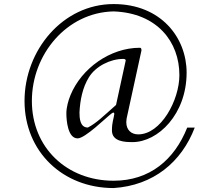

<svg xmlns="http://www.w3.org/2000/svg" viewBox="-20 -722 993 959"><path d="M952.6 -84.5H915C851.1 76.2 727.5 180.7 547.4 180.7C314 180.7 139.2 15.6 139.2 -217.8C139.2 -451.2 314 -660.2 547.4 -665C766.1 -657.2 876 -512.2 876 -347.2C876 -221.2 783.7 -50.8 670.4 -50.8C635.7 -50.8 610.8 -72.8 610.8 -111.8C610.8 -117.7 612.8 -131.8 612.8 -131.8L686.5 -469.7C686.5 -475.6 686.5 -483.4 678.2 -483.4C531.2 -483.4 387.7 -381.8 332 -246.6C320.8 -219.2 311.5 -185.5 311.5 -155.8C311.5 -121.1 318.4 -30.8 367.7 -30.8C405.3 -30.8 508.8 -133.8 536.1 -154.3C540.5 -157.7 543.9 -159.7 546.9 -159.7C550.8 -159.7 550.8 -154.8 550.8 -151.9C547.9 -127.9 539.1 -112.8 539.1 -70.3C539.1 -13.7 606 -12.2 641.6 -12.2C769.5 -12.2 912.1 -151.4 912.1 -359.4C912.1 -533.2 784.7 -701.7 547.4 -701.7C293.9 -701.7 102.5 -471.2 102.5 -217.8C102.5 35.6 293.9 217.3 547.4 217.3C745.6 204.6 886.7 87.9 952.6 -84.5ZM377 -160.6C379.9 -220.7 392.1 -284.7 424.3 -336.4C458 -391.1 531.2 -427.7 594.7 -427.7C600.6 -427.7 607.9 -426.8 607.9 -419.9L559.6 -197.8C495.6 -141.1 461.4 -106.9 418.9 -85C378.9 -85 377 -132.8 377 -160.6Z"/></svg>

Font: Cardo
Style: Italic
Weight: 400
Designer: David J. Perry
Foundry: David J. Perry
Version: Version 0.99